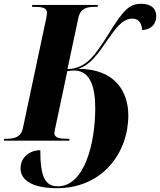

<svg xmlns="http://www.w3.org/2000/svg" viewBox="-44 -740 842 1010"><path d="M256 250C494 250 631 65 631 -133C631 -253 566 -377 369 -378C432 -401 465 -447 531 -543C581 -615 612 -642 652 -642C693 -642 703 -607 703 -582C747 -583 778 -610 778 -655C778 -693 753 -720 700 -720C636 -720 605 -688 527 -561C488 -498 457 -456 435 -433C395 -391 351 -377 311 -377L368 -645C379 -697 414 -704 455 -704H469L471 -714H126L124 -704H136C176 -704 203 -700 203 -673C203 -668 202 -659 199 -643L76 -64C66 -18 30 -10 -9 -10H-22L-24 0H320L322 -10H310C272 -10 242 -14 242 -40C242 -46 244 -57 250 -82L310 -366C323 -367 335 -369 346 -369C434 -369 457 -276 457 -171C457 13 401 240 260 240C194 240 168 192 168 50C114 50 64 86 64 146C64 205 122 250 256 250Z"/></svg>

Font: Noto Serif Display SemiCondensed ExtraBold
Style: Italic
Weight: 800
Width: 4
Italic angle: -12°
Designer: Monotype Design Team
Foundry: Monotype Imaging Inc.
Version: Version 2.009